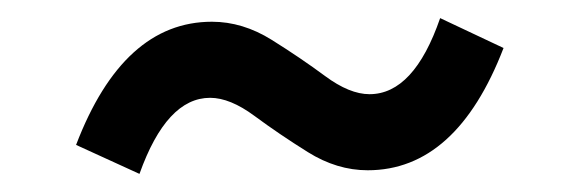

<svg xmlns="http://www.w3.org/2000/svg" viewBox="-20 -436 640 212"><path d="M386 -248Q352 -248 320 -268Q288 -288 261 -308Q234 -328 212 -328Q164 -328 134 -244L64 -276Q116 -412 214 -412Q248 -412 280 -392Q312 -372 339 -352Q366 -332 388 -332Q437 -332 466 -416L536 -383Q484 -248 386 -248Z"/></svg>

Font: TypoPRO Source Code Pro
Style: Regular
Weight: 600
Monospace: yes
Designer: Paul D. Hunt, Teo Tuominen
Foundry: Adobe Systems Incorporated
Version: Version 2.010;PS 1.0;hotconv 1.0.84;makeotf.lib2.5.63406